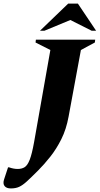

<svg xmlns="http://www.w3.org/2000/svg" viewBox="-104 -882 558 1075"><path d="M-43 173Q-68 173 -78.5 159.5Q-89 146 -81 122L-59 55H-53Q-28 64 -5 64Q18 64 34 54Q50 44 62.5 12Q75 -20 87 -87L178 -602L95 -644L97 -660H429L427 -644L349 -602L280 -229Q267 -158 239.5 -103Q212 -48 177.5 -4.5Q143 39 109 73Q70 112 46.5 133.5Q23 155 3.5 164Q-16 173 -43 173ZM120 -710 278 -862H332L434 -710H409L290 -770L145 -710Z"/></svg>

Font: Spectral ExtraBold
Style: Italic
Weight: 800
Italic angle: -10°
Designer: Jean-Baptiste Levee
Foundry: Production Type
Version: Version 2.001